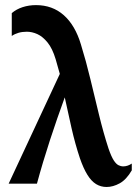

<svg xmlns="http://www.w3.org/2000/svg" viewBox="-20 -729 543 762"><path d="M14.3 0 217.4 -435.6 200.9 -493.9Q188 -536.8 168.7 -560.4Q149.5 -584 128.3 -593.6Q107.1 -603.1 86.6 -603.1Q68.7 -603.1 53.8 -598.9Q38.9 -594.6 26.7 -586.3V-676.9Q44.7 -692.4 69.7 -700.6Q94.7 -708.7 122.9 -708.7Q188.1 -708.7 233.3 -668.6Q278.5 -628.4 301.1 -552.7Q321.5 -486.9 338.7 -415.1Q356 -343.2 373.1 -272.9Q390.2 -202.5 410.6 -139.7Q421.6 -107.7 431.4 -92.6Q441.2 -77.5 450.8 -73.1Q460.4 -68.6 468 -68.6Q478.5 -68.6 487.4 -71.9Q496.2 -75.1 503 -79.9V-52.9Q481.4 -15.9 455 -1.4Q428.6 13.1 402.9 13.1Q380.2 13.1 361.3 1.6Q342.4 -10 326.8 -35.3Q311.1 -60.6 297.1 -101.1Q278.3 -157.4 264 -220.2Q249.7 -283 237 -342.5Q207.1 -260.8 178.2 -172.6Q149.4 -84.5 126.6 0Z"/></svg>

Font: Ancizar Serif Light
Style: Regular
Weight: 300
Designer: Cesar Puertas, Viviana Monsalve, Julian Moncada, Julian Prieto, Jose Castro, Felipe Aragon, Mariel Hernandez, Sara Alarc
Version: Version 8.100